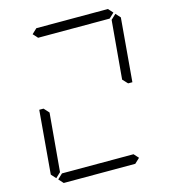

<svg xmlns="http://www.w3.org/2000/svg" viewBox="-140 -1113 1096 1226"><g transform="rotate(-15 408.0 -500.0)"><path d="M182 -969 215 -1000H688L716 -969L683 -938H210ZM90 -42 62 -73 98 -492H126L129 -489L157 -458L123 -73ZM726 -958 754 -927 718 -508H690L687 -511L659 -541L693 -927ZM634 -31 601 0H128L100 -31L133 -62H606Z"/></g></svg>

Font: DSEG7 Classic
Style: Light Italic
Weight: 300
Italic angle: -5°
Designer: Keshikan(Twitter:@keshinomi_88pro)
Version: Version 0.46